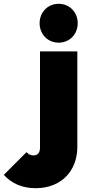

<svg xmlns="http://www.w3.org/2000/svg" viewBox="-149 -762 472 1008"><path d="M38 226C172 226 257 136 257 9V-492H61V13C61 42 47 54 25 54C14 54 3 50 -10 37L-129 156C-90 199 -35 226 38 226ZM59 -640C59 -583 101 -538 159 -538C217 -538 259 -583 259 -640C259 -697 217 -742 159 -742C101 -742 59 -697 59 -640Z"/></svg>

Font: MV Cash Black
Style: Regular
Weight: 900
Designer: Rodrigo Fuenzalida
Foundry: fragTYPE
Version: Version 1.100;Glyphs 3.1.2 (3151)